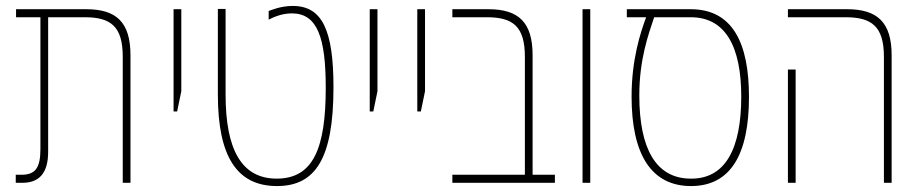

<svg xmlns="http://www.w3.org/2000/svg" viewBox="-20 -615 3094 646"><path d="M33 0H56C112 0 142 -33 142 -104V-557H265C353 -557 393 -526 393 -424V0H419V-429C419 -541 371 -584 270 -584H34V-557H116V-114C116 -50 99 -27 52 -27H33Z M564 -240H576L590 -308V-584H564Z M912 11C1041 11 1102 -81 1102 -321C1102 -512 1065 -595 965 -595C924 -595 893 -581 884 -578V-549C900 -557 928 -570 962 -570C1048 -570 1076 -488 1076 -320C1076 -118 1035 -14 911 -14C792 -14 739 -113 739 -297V-585H713V-297C713 -87 778 11 912 11Z M1224 -240H1236L1250 -308V-584H1224Z M1384 -240H1396L1410 -308V-584H1384Z M1502 0H1847V-27H1772V-429C1772 -541 1724 -584 1623 -584H1502V-557H1618C1706 -557 1746 -526 1746 -424V-27H1502Z M1940 0H1966V-584H1940Z M2305 11C2438 11 2500 -95 2500 -289C2500 -470 2445 -584 2304 -584H2089V-557H2154C2135 -506 2105 -415 2105 -290C2105 -96 2171 11 2305 11ZM2301 -14C2188 -16 2131 -113 2131 -294C2131 -416 2162 -500 2181 -557H2304C2421 -557 2474 -458 2474 -290C2474 -117 2422 -11 2301 -14Z M2954 0H2980V-429C2980 -541 2931 -584 2830 -584H2631V-557H2825C2913 -557 2954 -526 2954 -424ZM2631 0H2657V-381H2631Z"/></svg>

Font: Noto Sans Hebrew Condensed Thin
Style: Regular
Weight: 100
Width: 3
Designer: Monotype Design Team
Foundry: Monotype Imaging Inc.
Version: Version 2.004